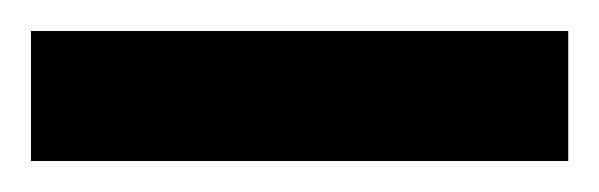

<svg xmlns="http://www.w3.org/2000/svg" viewBox="-20 -720 387 124"><path d="M0 -616V-700H347V-616Z"/></svg>

Font: Archivo SemiExpanded
Style: Bold
Weight: 700
Width: 6
Designer: Hector Gatti
Foundry: Omnibus-Type
Version: Version 2.001